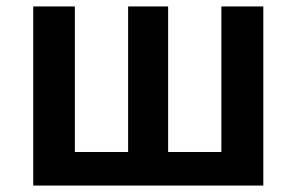

<svg xmlns="http://www.w3.org/2000/svg" viewBox="-20 -575 918 595"><path d="M83 -555H212V-104H377V-555H501V-104H666V-555H796V0H83Z"/></svg>

Font: Merged Yaku Han JP SemiBold
Style: Regular
Weight: 600
Designer: Ryoko NISHIZUKA 西塚涼子 (kana, bopomofo & ideographs); Paul D. Hunt (Latin, Greek & Cyrillic); Sandoll Communications 산돌커뮤니
Foundry: Adobe
Version: Version 2.004